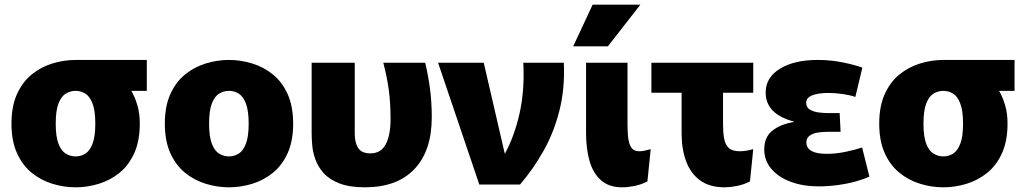

<svg xmlns="http://www.w3.org/2000/svg" viewBox="-20 -788 4401 820"><path d="M303 12Q253 12 204 -3Q155 -18 115.5 -50Q76 -82 52.5 -134Q29 -186 29 -260Q29 -334 52.5 -386Q76 -438 115.5 -470Q155 -502 204 -517Q253 -532 303 -532H304H607V-400H541Q557 -372 567 -337.5Q577 -303 577 -260Q577 -186 553.5 -134Q530 -82 490.5 -50Q451 -18 402 -3Q353 12 303 12ZM303 -120Q325 -120 344 -131.5Q363 -143 375 -173.5Q387 -204 387 -260Q387 -316 375 -346.5Q363 -377 344 -388.5Q325 -400 303 -400Q281 -400 261.5 -388.5Q242 -377 230 -346.5Q218 -316 218 -260Q218 -204 230 -173.5Q242 -143 261.5 -131.5Q281 -120 303 -120Z M958 12Q908 12 859 -3Q810 -18 770.5 -50Q731 -82 707.5 -134Q684 -186 684 -260Q684 -334 707.5 -386Q731 -438 770.5 -470Q810 -502 859 -517Q908 -532 958 -532Q1008 -532 1057 -517Q1106 -502 1145.5 -470Q1185 -438 1208.5 -386Q1232 -334 1232 -260Q1232 -186 1208.5 -134Q1185 -82 1145.5 -50Q1106 -18 1057 -3Q1008 12 958 12ZM958 -120Q980 -120 999 -131.5Q1018 -143 1030 -173.5Q1042 -204 1042 -260Q1042 -316 1030 -346.5Q1018 -377 999 -388.5Q980 -400 958 -400Q936 -400 916.5 -388.5Q897 -377 885 -346.5Q873 -316 873 -260Q873 -204 885 -173.5Q897 -143 916.5 -131.5Q936 -120 958 -120Z M1538 12Q1472 12 1429 -5Q1386 -22 1362 -49Q1338 -76 1327 -107Q1316 -138 1313.5 -167.5Q1311 -197 1311 -218V-520H1495V-218Q1495 -178 1510 -155.5Q1525 -133 1562 -133Q1607 -133 1627.5 -172Q1648 -211 1648 -278Q1648 -348 1640.5 -403.5Q1633 -459 1617 -520H1796Q1809 -465 1816.5 -408.5Q1824 -352 1824 -287Q1824 -144 1750 -66Q1676 12 1538 12Z M1851 -520H2046L2136 -131Q2177 -206 2199 -304Q2221 -402 2215 -520H2388Q2393 -411 2369.5 -317Q2346 -223 2301.5 -144Q2257 -65 2201 0H2027Z M2745 -13Q2717 1 2688.5 6.5Q2660 12 2637 12Q2581 12 2547 -18Q2513 -48 2498 -100Q2483 -152 2483 -219V-520H2660V-256Q2660 -229 2662.5 -202.5Q2665 -176 2675.5 -159Q2686 -142 2711 -142Q2721 -142 2735 -145Q2749 -148 2759 -151ZM2428 -590 2511 -768H2715L2576 -590Z M3075 12Q3010 12 2969.5 -18Q2929 -48 2910 -100Q2891 -152 2891 -219V-392H2762V-520H3197V-392H3068V-256Q3068 -223 3072.5 -197Q3077 -171 3092 -156.5Q3107 -142 3140 -142Q3164 -142 3197 -151L3183 -13Q3155 1 3126 6.5Q3097 12 3075 12Z M3476 8Q3410 8 3357.5 -11.5Q3305 -31 3274.5 -66.5Q3244 -102 3244 -150Q3244 -202 3278 -229.5Q3312 -257 3370 -267V-269Q3250 -301 3250 -393Q3250 -457 3311 -494.5Q3372 -532 3472 -532Q3528 -532 3579.5 -521.5Q3631 -511 3663 -499L3633 -374Q3610 -382 3578.5 -386.5Q3547 -391 3518 -391Q3473 -391 3448 -380.5Q3423 -370 3423 -349Q3423 -329 3439.5 -319.5Q3456 -310 3478.5 -307.5Q3501 -305 3518 -305H3566L3570 -225H3512Q3494 -225 3473.5 -222Q3453 -219 3438.5 -209Q3424 -199 3424 -180Q3424 -131 3511 -131Q3551 -131 3593 -140Q3635 -149 3662 -158L3693 -34Q3673 -24 3638 -14Q3603 -4 3560.5 2Q3518 8 3476 8Z M4009 12Q3959 12 3910 -3Q3861 -18 3821.5 -50Q3782 -82 3758.5 -134Q3735 -186 3735 -260Q3735 -334 3758.5 -386Q3782 -438 3821.5 -470Q3861 -502 3910 -517Q3959 -532 4009 -532H4010H4313V-400H4247Q4263 -372 4273 -337.5Q4283 -303 4283 -260Q4283 -186 4259.5 -134Q4236 -82 4196.5 -50Q4157 -18 4108 -3Q4059 12 4009 12ZM4009 -120Q4031 -120 4050 -131.5Q4069 -143 4081 -173.5Q4093 -204 4093 -260Q4093 -316 4081 -346.5Q4069 -377 4050 -388.5Q4031 -400 4009 -400Q3987 -400 3967.5 -388.5Q3948 -377 3936 -346.5Q3924 -316 3924 -260Q3924 -204 3936 -173.5Q3948 -143 3967.5 -131.5Q3987 -120 4009 -120Z"/></svg>

Font: Murecho ExtraBold
Style: Regular
Weight: 800
Designer: Neil Summerour
Foundry: Positype
Version: Version 1.010; ttfautohint (v1.8.3)